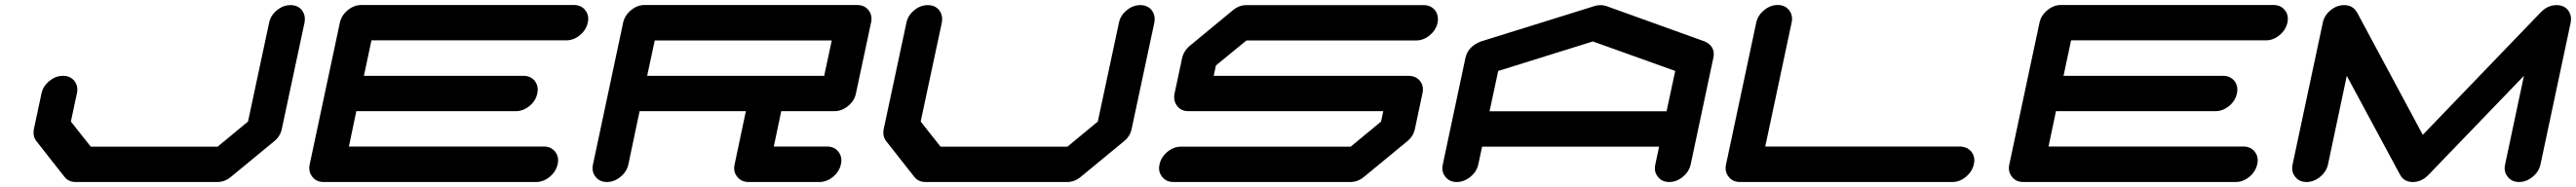

<svg xmlns="http://www.w3.org/2000/svg" viewBox="-20 -729 10311 749"><path d="M1107.9 -212.4Q1102.1 -183.1 1076.7 -162.6L904.8 -21Q879.9 0 850.1 0H283.2Q253.9 0 237.8 -21L126.5 -162.6Q114.3 -177.7 114.3 -197.8Q114.3 -204.6 115.7 -212.4L146 -354.5Q152.3 -383.8 177.5 -404.5Q202.6 -425.3 231.9 -425.3Q261.2 -425.3 277.8 -404.8Q289.6 -389.6 289.6 -370.6Q289.6 -362.8 287.6 -354.5L263.7 -242.2L343.3 -141.6H851.1L972.7 -242.2L1057.1 -637.7Q1063 -667 1088.1 -687.7Q1113.3 -708.5 1142.6 -708.5Q1171.9 -708.5 1188.5 -688Q1200.2 -672.4 1200.2 -652.8Q1200.2 -645.5 1198.7 -637.7Z M2156.2 -142.1Q2185.5 -142.1 2201.7 -121.6Q2213.9 -106.4 2213.9 -86.9Q2213.9 -79.6 2211.9 -71.3Q2205.6 -42 2180.4 -21Q2155.3 0 2126 0H1275.4Q1246.1 0 1230 -21Q1217.8 -36.1 1217.8 -55.7Q1217.8 -63 1219.7 -71.3L1340.3 -638.2Q1346.7 -667.5 1371.8 -688.2Q1397 -709 1426.3 -709H2276.9Q2306.2 -709 2322.3 -688.5Q2334.5 -673.3 2334.5 -653.8Q2334.5 -646.5 2332.5 -638.2Q2326.2 -608.9 2301 -588.1Q2275.9 -567.4 2246.6 -567.4H1466.8L1436.5 -425.3H2074.7Q2104 -425.3 2120.6 -404.8Q2132.3 -389.6 2132.3 -370.6Q2132.3 -362.8 2130.4 -354.5Q2124.5 -325.2 2099.1 -304.4Q2073.7 -283.7 2044.4 -283.7H1406.2L1376.5 -142.1Z M3278.8 -425.3 3309.1 -566.9H2600.6L2570.3 -425.3ZM3410.2 -709Q3439.9 -709 3456.1 -688.5Q3468.3 -673.3 3468.3 -653.8Q3468.3 -646.5 3466.3 -638.2L3405.8 -354.5Q3399.9 -325.2 3374.5 -304.4Q3349.1 -283.7 3319.3 -283.7H3106.9L3077.1 -142.1H3289.6Q3319.3 -142.1 3335.4 -121.6Q3347.7 -106.4 3347.7 -86.4Q3347.7 -79.1 3345.7 -70.8Q3339.4 -41.5 3314.2 -20.8Q3289.1 0 3259.3 0H2976.1Q2946.8 0 2930.7 -21Q2918.5 -35.6 2918.5 -55.2Q2918.5 -62.5 2920.4 -70.8L2965.3 -283.7H2540L2495.1 -70.8Q2488.8 -41.5 2463.6 -20.8Q2438.5 0 2409.2 0Q2379.9 0 2363.8 -21Q2351.6 -35.6 2351.6 -55.2Q2351.6 -62.5 2353.5 -70.8L2474.1 -638.2Q2480.5 -667.5 2505.6 -688.2Q2530.8 -709 2560.1 -709Z M4509.3 -212.4Q4503.4 -183.1 4478 -162.6L4306.2 -21Q4281.2 0 4251.5 0H3684.6Q3655.3 0 3639.2 -21L3527.8 -162.6Q3515.6 -177.7 3515.6 -197.8Q3515.6 -204.6 3517.1 -212.4L3607.9 -637.7Q3613.8 -667 3638.9 -687.7Q3664.1 -708.5 3693.4 -708.5Q3722.7 -708.5 3739.3 -688Q3751 -672.4 3751 -652.8Q3751 -645.5 3749.5 -637.7L3665 -242.2L3744.6 -141.6H4252.4L4374 -242.2L4458.5 -637.7Q4464.4 -667 4489.5 -687.7Q4514.6 -708.5 4543.9 -708.5Q4573.2 -708.5 4589.8 -688Q4601.6 -672.4 4601.6 -652.8Q4601.6 -645.5 4600.1 -637.7Z M5673.3 -354.5 5643.1 -212.4Q5637.2 -183.1 5611.8 -162.6L5439.9 -21Q5415 0 5385.3 0H4676.8Q4647.5 0 4631.3 -21Q4619.1 -35.6 4619.1 -55.2Q4619.1 -62.5 4621.1 -70.8Q4627.4 -100.1 4652.6 -120.8Q4677.7 -141.6 4707 -141.6H5386.2L5507.8 -242.2L5516.6 -283.7H4736.8Q4707.5 -283.7 4691.4 -304.7Q4679.7 -319.8 4679.7 -339.4Q4679.7 -346.7 4681.2 -354.5L4711.4 -496.1Q4717.8 -525.4 4743.2 -546.4L4914.6 -688Q4939.5 -708.5 4968.8 -708.5H5677.7Q5707 -708.5 5723.6 -688Q5735.4 -672.4 5735.4 -652.8Q5735.4 -645.5 5733.9 -637.7Q5727.5 -608.4 5702.4 -587.6Q5677.2 -566.9 5647.9 -566.9H4968.8L4846.7 -466.8L4837.9 -425.3H5617.7Q5647 -425.3 5663.6 -404.8Q5675.3 -389.6 5675.3 -370.6Q5675.3 -362.8 5673.3 -354.5Z M6650.4 -283.2 6685.1 -444.8 6355.5 -563 5976.6 -444.8 5941.9 -283.2ZM6747.1 -70.8Q6740.7 -41.5 6715.6 -20.8Q6690.4 0 6661.1 0Q6631.8 0 6615.7 -21Q6603.5 -35.6 6603.5 -55.2Q6603.5 -62.5 6605.5 -70.8L6620.6 -141.6H5912.1L5897 -70.8Q5890.6 -41.5 5865.2 -20.8Q5839.8 0 5810.5 0Q5781.2 0 5765.1 -21Q5752.9 -35.6 5752.9 -55.2Q5752.9 -62.5 5754.9 -70.8L5845.2 -496.1Q5855 -543 5907.7 -563L5908.7 -563.5H5909.2L6363.3 -705.1Q6374.5 -708.5 6386.2 -708.5Q6397.9 -708.5 6408.2 -705.1L6801.8 -563.5H6802.7L6803.2 -563Q6839.4 -546.4 6839.4 -512.2Q6839.4 -504.4 6837.4 -496.1Z M7824.7 -142.1Q7854.5 -141.1 7870.6 -121.1Q7882.3 -106.4 7882.3 -86.9Q7882.3 -79.6 7880.4 -71.3Q7874 -42 7848.9 -21Q7823.7 0 7794.4 0H6944.3Q6915 0 6898.9 -21Q6886.7 -36.1 6886.7 -55.7Q6886.7 -63 6888.7 -71.3L7009.3 -638.2Q7015.6 -667.5 7040.8 -688.2Q7065.9 -709 7095.2 -709Q7124.5 -709 7140.6 -688.5Q7152.8 -673.3 7152.8 -653.8Q7152.8 -646.5 7150.9 -638.2L7045.4 -142.1Z M8959 -142.1Q8988.3 -142.1 9004.4 -121.6Q9016.6 -106.4 9016.6 -86.9Q9016.6 -79.6 9014.6 -71.3Q9008.3 -42 8983.2 -21Q8958 0 8928.7 0H8078.1Q8048.8 0 8032.7 -21Q8020.5 -36.1 8020.5 -55.7Q8020.5 -63 8022.5 -71.3L8143.1 -638.2Q8149.4 -667.5 8174.6 -688.2Q8199.7 -709 8229 -709H9079.6Q9108.9 -709 9125 -688.5Q9137.2 -673.3 9137.2 -653.8Q9137.2 -646.5 9135.3 -638.2Q9128.9 -608.9 9103.8 -588.1Q9078.6 -567.4 9049.3 -567.4H8269.5L8239.3 -425.3H8877.4Q8906.7 -425.3 8923.3 -404.8Q8935.1 -389.6 8935.1 -370.6Q8935.1 -362.8 8933.1 -354.5Q8927.2 -325.2 8901.9 -304.4Q8876.5 -283.7 8847.2 -283.7H8209L8179.2 -142.1Z M10269 -637.7 10148.4 -70.8Q10142.1 -41.5 10116.9 -20.8Q10091.8 0 10062.5 0Q10033.2 0 10017.1 -21Q10004.9 -35.6 10004.9 -55.2Q10004.9 -62.5 10006.8 -70.8L10082 -425.3L9700.2 -28.8Q9672.4 0 9637.2 0Q9602.1 0 9586.4 -28.8L9373 -425.3L9297.9 -70.8Q9291.5 -41.5 9266.4 -20.8Q9241.2 0 9211.9 0Q9182.6 0 9166.5 -21Q9154.3 -35.6 9154.3 -55.2Q9154.3 -62.5 9156.2 -70.8L9276.9 -637.7Q9282.7 -667 9307.9 -687.7Q9333 -708.5 9362.3 -708.5Q9397 -708.5 9413.1 -680.2H9413.6L9677.2 -189L10149.9 -680.2Q10177.7 -708.5 10212.9 -708.5Q10242.2 -708.5 10258.8 -688Q10270.5 -672.4 10270.5 -652.8Q10270.5 -645.5 10269 -637.7Z"/></svg>

Font: Robtronika
Style: Italic
Weight: 400
Italic angle: -12°
Designer: GGBot
Version: 1.00